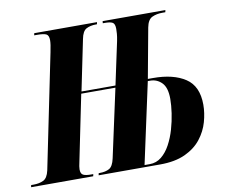

<svg xmlns="http://www.w3.org/2000/svg" viewBox="-98 -811 1065 907"><g transform="rotate(-10 434.0 -357.0)"><path d="M-20 0 -18 -10H-6Q21 -10 41 -19.5Q61 -29 69 -65L181 -612Q185 -631 187 -645Q189 -659 189 -668Q189 -692 176.5 -698Q164 -704 132 -704H119L121 -714H422L420 -704H415Q388 -704 369 -694Q350 -684 343 -647L293 -404H456L500 -610Q504 -630 505 -643.5Q506 -657 506 -667Q506 -691 495 -697.5Q484 -704 457 -704H448L449 -714H750L748 -704H734Q706 -704 684.5 -694Q663 -684 656 -647L612 -408H637Q734 -408 791.5 -370Q849 -332 849 -243Q849 -203 837 -160.5Q825 -118 796.5 -81.5Q768 -45 719.5 -22.5Q671 0 599 0H304L306 -10H311Q339 -10 357 -20Q375 -30 383 -67L454 -394H290L226 -81Q220 -55 220 -43Q220 -22 232 -16Q244 -10 269 -10H280L278 0ZM551 -10Q583 -10 607.5 -30Q632 -50 649.5 -82.5Q667 -115 678 -153Q689 -191 694.5 -229Q700 -267 700 -297Q700 -351 677 -374.5Q654 -398 621 -398H610L526 -10Z"/></g></svg>

Font: Noto Serif Display ExtraCondensed ExtraBold
Style: Italic
Weight: 800
Width: 2
Italic angle: -12°
Designer: Monotype Design Team
Foundry: Monotype Imaging Inc.
Version: Version 2.009